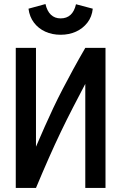

<svg xmlns="http://www.w3.org/2000/svg" viewBox="-20 -930 600 950"><path d="M58 0V-693H158V-204Q180 -255 201 -302.5Q222 -350 244 -396.5Q266 -443 290.5 -490Q315 -537 342.5 -587.5Q370 -638 402 -693H502V0H402V-515Q371 -456 341 -398Q311 -340 281.5 -278.5Q252 -217 221.5 -148Q191 -79 158 0ZM280 -758Q238 -758 204 -773.5Q170 -789 148 -818Q126 -847 121 -887L205 -910Q213 -875 232 -857Q251 -839 280 -839Q310 -839 329 -856.5Q348 -874 356 -909L439 -887Q435 -847 412.5 -818Q390 -789 356 -773.5Q322 -758 280 -758Z"/></svg>

Font: Ubuntu Sans Mono Medium
Style: Regular
Weight: 500
Monospace: yes
Designer: Dalton Maag Ltd
Foundry: Dalton Maag Ltd
Version: Version 1.006